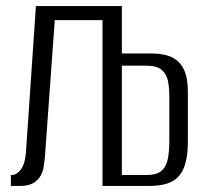

<svg xmlns="http://www.w3.org/2000/svg" viewBox="-20 -611 680 631"><path d="M15.7 0V-35.6Q35.1 -35.6 48.8 -54.4Q62.6 -73.2 65.3 -110.4L98 -591H380.5V0H316.9V-544.8H160L127.4 -92.5Q126.1 -79.3 123.8 -63.8Q121.4 -48.3 114.1 -34.5Q106.7 -20.7 92.2 -11.1Q77.7 -1.4 52.7 0ZM380 -35.8H461.4Q494.1 -35.8 510 -49Q526 -62.2 531.3 -87.7Q536.5 -113.2 536.5 -149.6V-295.3Q536.5 -322.4 532 -345Q527.4 -367.6 511.4 -381.4Q495.5 -395.1 459.7 -395.1H380ZM316.9 0V-589.6H378.9V-435.3H477.8Q519.9 -435.3 546.1 -422.1Q572.3 -408.9 584.9 -381.5Q597.4 -354.1 597.4 -309.8V-146.8Q597.4 -105.4 590.1 -77.2Q582.8 -49 567.8 -32.2Q552.9 -15.4 529.1 -7.7Q505.3 0 472.1 0Z"/></svg>

Font: Alumni Sans SC Thin
Style: Regular
Weight: 100
Designer: Robert E. Leuschke
Foundry: Robert E. Leuschke
Version: Version 1.018